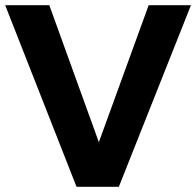

<svg xmlns="http://www.w3.org/2000/svg" viewBox="-20 -720 756 740"><path d="M0 -700H170L361 -172L553 -700H716L438 0H275Z"/></svg>

Font: Montserrat SemiBold
Style: Regular
Weight: 600
Designer: Julieta Ulanovsky
Foundry: Julieta Ulanovsky
Version: Version 6.001